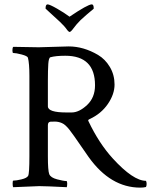

<svg xmlns="http://www.w3.org/2000/svg" viewBox="-20 -858 694 883"><path d="M402.3 -837.9Q411.1 -837.9 411.1 -818.4Q411.1 -817.4 397 -806.2Q382.8 -794.9 350.6 -765.6Q331.1 -746.1 318.4 -728.5Q305.7 -710.9 299.8 -710.9Q296.9 -710.9 290 -718.8Q276.4 -738.3 255.9 -757.3Q235.4 -776.4 214.4 -795.4Q193.4 -814.5 189.5 -818.4Q189.5 -837.9 198.7 -837.9Q208 -837.9 242.2 -818.4Q276.4 -798.8 299.8 -781.2Q383.8 -837.9 402.3 -837.9ZM392.6 -310.5Q382.8 -306.6 386.7 -300.8Q435.5 -198.2 499 -128.9Q592.8 -26.4 651.4 -26.4Q654.3 -20.5 654.3 -12.2Q654.3 -3.9 651.4 2Q640.6 4.9 625 4.9Q488.3 4.9 387.7 -135.7Q372.1 -157.2 352.1 -187Q319.3 -235.4 299.8 -260.7Q280.3 -285.6 264.6 -292Q249 -298.8 232.4 -298.8Q215.8 -298.8 211.9 -298.3Q200.2 -296.9 200.2 -282.2V-138.7Q200.2 -73.2 206.5 -57.1Q212.9 -41 242.7 -33.2Q272.5 -25.4 285.2 -25.4Q289.1 -25.4 289.1 -14.2Q289.1 -2.9 287.1 2.9Q189.5 -2 160.2 -2L41 2.9Q38.1 0 38.1 -13.7Q38.1 -27.3 41 -27.3Q54.7 -27.3 79.1 -33.2Q103.5 -39.1 109.4 -49.3Q115.2 -59.6 115.2 -139.6V-508.8Q115.2 -566.4 108.4 -592.8Q105.5 -600.6 79.6 -607.4Q53.7 -614.3 41 -614.3Q37.1 -614.3 37.1 -626.5Q37.1 -638.7 41 -642.6L158.2 -640.6L295.9 -644.5Q364.3 -644.5 430.7 -605.5Q463.9 -585.9 485.4 -549.8Q506.8 -513.7 506.8 -469.2Q506.8 -424.8 476.1 -379.9Q445.3 -335 392.6 -310.5ZM280.3 -601.6Q236.3 -601.6 211.9 -594.7Q204.1 -592.8 202.1 -564Q200.2 -535.2 200.2 -487.3V-369.1Q200.2 -340.8 285.2 -340.8H309.6Q343.8 -340.8 380.4 -375Q417 -409.2 417 -465.8Q417 -601.6 280.3 -601.6Z"/></svg>

Font: CrimsonText-Roman
Style: Roman
Weight: 400
Version: Version 0.13